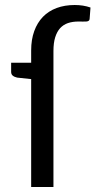

<svg xmlns="http://www.w3.org/2000/svg" viewBox="-20 -747 382 767"><path d="M104.5 -545.5V-496.5H24.5V-460C24.5 -453.3 26.7 -448.2 31 -444.8C35.3 -441.2 41.2 -438.7 48.5 -437L104.5 -431V0H193.5V-543C193.5 -564.7 195.8 -583 200.5 -598C205.2 -613 211.8 -625.2 220.2 -634.5C228.8 -643.8 239.2 -650.6 251.5 -654.8C263.8 -658.9 277.7 -661 293 -661C299.3 -661 305.2 -660.9 310.5 -660.8C315.8 -660.6 320.5 -660.7 324.5 -661C328.5 -661.3 331.7 -662.2 334 -663.8C336.3 -665.2 337.7 -667.7 338 -671L341.5 -717C322.2 -723.7 301.2 -727 278.5 -727C251.8 -727 227.8 -723 206.2 -715C184.8 -707 166.5 -695.2 151.5 -679.8C136.5 -664.2 124.9 -645.2 116.8 -622.8C108.6 -600.2 104.5 -574.5 104.5 -545.5Z"/></svg>

Font: LatoLatin
Style: Regular
Weight: 400
Designer: Lukasz Dziedzic with Adam Twardoch and Botio Nikoltchev
Foundry: tyPoland Lukasz Dziedzic
Version: Version 2.015; 2015-08-06; http://www.latofonts.com/